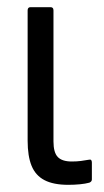

<svg xmlns="http://www.w3.org/2000/svg" viewBox="-20 -507 291 535"><path d="M170 8Q129 8 104 -5Q79 -18 68 -45Q57 -72 57 -115V-478Q57 -487 65 -487H121Q129 -487 129 -478V-113Q129 -82 141 -69.5Q153 -57 180 -57Q194 -57 205.5 -58.5Q217 -60 228 -62Q236 -64 236 -54V-7Q236 -1 229 2Q218 5 202.5 6.5Q187 8 170 8Z"/></svg>

Font: Sofia Sans Condensed
Style: Regular
Weight: 400
Designer: Botio Nikoltchev, Ani Petrova
Foundry: lettersoup
Version: Version 4.100